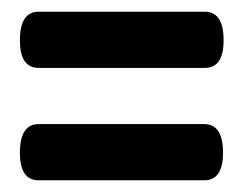

<svg xmlns="http://www.w3.org/2000/svg" viewBox="-20 -511 416 328"><path d="M330 -491Q362 -491 362 -442Q362 -395 330 -395H46Q14 -395 14 -442Q14 -491 46 -491ZM329 -299Q361 -299 361 -250Q361 -203 329 -203H46Q14 -203 14 -250Q14 -299 46 -299Z"/></svg>

Font: Triodion Unicode
Style: Normal
Weight: 400
Version: Version 1.1